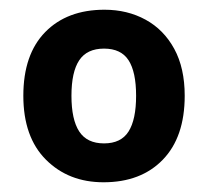

<svg xmlns="http://www.w3.org/2000/svg" viewBox="-20 -742 428 395"><path d="M360 -545Q360 -460 315 -413.5Q270 -367 193 -367Q121 -367 74.5 -413.5Q28 -460 28 -545Q28 -630 73 -676Q118 -722 195 -722Q242 -722 279.5 -701.5Q317 -681 338.5 -641.5Q360 -602 360 -545ZM127 -545Q127 -496 143 -471.5Q159 -447 194 -447Q229 -447 244.5 -471.5Q260 -496 260 -545Q260 -594 244.5 -618Q229 -642 194 -642Q159 -642 143 -618Q127 -594 127 -545Z"/></svg>

Font: Noto Sans Armenian
Style: Bold
Weight: 700
Version: Version 2.007